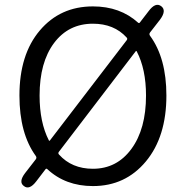

<svg xmlns="http://www.w3.org/2000/svg" viewBox="-20 -772 777 810"><path d="M133 -7Q104 31 81 13Q57 -4 86 -42L131 -100Q136 -107 131 -114Q62 -209 62 -369Q62 -542 148 -643.5Q234 -745 372 -745Q487 -745 563 -676Q567 -673 570 -677L607 -725Q636 -764 660 -746Q684 -728 655 -689L613 -635Q608 -628 613 -621Q682 -527 682 -369Q682 -195 595.5 -91Q509 13 372 13Q256 13 179 -59Q175 -62 172 -58ZM372 -60Q473 -60 534.5 -144Q596 -228 596 -369Q596 -480 557 -555Q555 -559 552 -555L228 -131Q224 -125 229 -120Q283 -60 372 -60ZM186 -180Q188 -176 191 -180L515 -603Q519 -609 514 -614Q461 -672 372 -672Q269 -672 208 -590.5Q147 -509 147 -369Q147 -256 186 -180Z"/></svg>

Font: Resource Han Rounded KR Normal
Style: Regular
Weight: 350
Designer: Cyano Hao (round all glyphs); Ryoko NISHIZUKA 西塚涼子 (kana, bopomofo & ideographs); Paul D. Hunt (Latin, Greek & Cyrillic)
Foundry: Cyano Hao
Version: 0.990